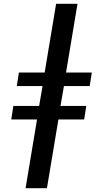

<svg xmlns="http://www.w3.org/2000/svg" viewBox="-20 -843 540 1006"><path d="M114 143 174 -217H39L50 -288H185L203 -392H68L79 -463H214L274 -823H386L326 -463H461L450 -392H315L297 -288H432L421 -217H286L226 143Z"/></svg>

Font: Iosevka Custom
Style: Bold Italic
Weight: 700
Italic angle: -9°
Designer: Belleve Invis
Foundry: Belleve Invis
Version: Version 30.3.1; ttfautohint (v1.8.3)